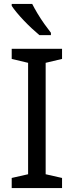

<svg xmlns="http://www.w3.org/2000/svg" viewBox="-20 -964 379 984"><path d="M298 0H40V-52L124 -71V-642L40 -662V-714H298V-662L214 -642V-71L298 -52ZM145 -944Q156 -922 172.5 -894.5Q189 -867 207.5 -841Q226 -815 241 -796V-784H182Q165 -798 144 -817.5Q123 -837 102.5 -858.5Q82 -880 65.5 -900Q49 -920 40 -934V-944Z"/></svg>

Font: Noto Sans Tangsa
Style: Regular
Weight: 400
Designer: David Williams
Foundry: Google LLC
Version: Version 1.504